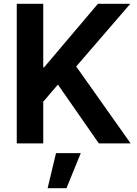

<svg xmlns="http://www.w3.org/2000/svg" viewBox="-20 -750 717 1008"><path d="M207 -730V-396H211L494 -730H664L380 -401L666 3H499L284 -306L207 -216V3H68V-730ZM404 54 329 238H230L274 54Z"/></svg>

Font: Sinter Bold
Style: Regular
Weight: 700
Foundry: Adobe & rsms
Version: Version 1.000